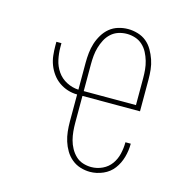

<svg xmlns="http://www.w3.org/2000/svg" viewBox="-85 -608 671 696"><g transform="rotate(15 250.0 -260.0)"><path d="M312 8Q294 8 276 2.5Q258 -3 243.5 -15Q229 -27 219.5 -43Q210 -59 204.5 -76.5Q199 -94 197 -112.5Q195 -131 195 -150V-251Q177 -251 159.5 -256.5Q142 -262 127 -272.5Q112 -283 101 -298Q90 -313 83.5 -330Q77 -347 75 -365Q73 -383 73 -401V-416H92V-401Q92 -378 97 -354.5Q102 -331 115.5 -311.5Q129 -292 150.5 -281Q172 -270 195 -269V-370Q195 -389 197 -407.5Q199 -426 204.5 -443.5Q210 -461 220 -477.5Q230 -494 244 -505.5Q258 -517 276 -522.5Q294 -528 313 -528Q331 -528 349.5 -522.5Q368 -517 382 -505.5Q396 -494 405.5 -477.5Q415 -461 421 -443.5Q427 -426 429 -407.5Q431 -389 431 -370V-251H215V-150Q215 -134 216.5 -118Q218 -102 222 -86.5Q226 -71 234 -56.5Q242 -42 253.5 -31Q265 -20 280.5 -15Q296 -10 312 -10Q334 -10 354 -19.5Q374 -29 386.5 -46.5Q399 -64 404 -85.5Q409 -107 409 -128V-129H429V-128Q429 -103 422 -78Q415 -53 400 -33Q385 -13 361 -2.5Q337 8 312 8ZM215 -269H411V-370Q411 -386 409.5 -402Q408 -418 403.5 -433.5Q399 -449 391.5 -463.5Q384 -478 372 -489Q360 -500 344.5 -505Q329 -510 313 -510Q297 -510 281.5 -505Q266 -500 254 -489Q242 -478 234.5 -463.5Q227 -449 222.5 -433.5Q218 -418 216.5 -402Q215 -386 215 -370Z"/></g></svg>

Font: Iosevka Curly Slab Thin
Style: Regular
Weight: 100
Monospace: yes
Designer: Belleve Invis
Foundry: Belleve Invis
Version: Version 22.1.2; ttfautohint (v1.8.4)